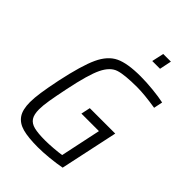

<svg xmlns="http://www.w3.org/2000/svg" viewBox="-255 -985 1100 1100"><g transform="rotate(45 294.5 -435.0)"><path d="M52 -143Q52 -177 59 -224.5Q66 -272 81 -345Q114 -500 147.5 -572Q181 -644 235.5 -670Q290 -696 396 -696Q443 -696 497.5 -690.5Q552 -685 589 -677L578 -623Q484 -638 427 -638Q324 -638 280 -623.5Q236 -609 207 -549.5Q178 -490 148 -344Q133 -272 125.5 -226.5Q118 -181 118 -151Q118 -109 132.5 -87Q147 -65 179 -57Q211 -49 269 -49Q296 -49 334 -52Q372 -55 397 -59L449 -305H307L319 -361H525L450 -10Q408 -2 357.5 3Q307 8 267 8Q188 8 142.5 -4.5Q97 -17 74.5 -49.5Q52 -82 52 -143ZM381 -805 397 -878H459L444 -805Z"/></g></svg>

Font: Saira Semi Condensed Light
Style: Italic
Weight: 300
Width: 4
Italic angle: -12°
Designer: Hector Gatti with collaboration of the Omnibus-Type team
Foundry: Omnibus-Type
Version: Version 1.001; ttfautohint (v1.8)